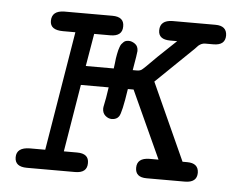

<svg xmlns="http://www.w3.org/2000/svg" viewBox="-39 -476 638 521"><g transform="rotate(5 279.5 -215.5)"><path d="M19 -25.9Q19 -52.7 55.2 -53.2H97.2L150.9 -377.9H117.2Q82 -377.9 82 -402.8Q82 -430.7 116.2 -431.2H247.1Q279.3 -431.2 278.8 -404.8Q278.8 -377.9 246.1 -377.9H202.1L187 -289.1H263.2Q264.2 -293.9 265.1 -303.5Q266.1 -313 266.6 -316.9Q267.1 -320.8 268.6 -328.4Q270 -335.9 271 -339.4Q272 -342.8 273.9 -348.4Q275.9 -354 277.8 -356.4Q279.8 -358.9 283 -362.1Q286.1 -365.2 289.6 -366.2Q293 -367.2 297.9 -367.2Q305.7 -367.2 314.5 -361.1Q323.2 -355 323.2 -341.8Q323.2 -336.9 314.9 -289.1H326.2Q334 -289.1 339.1 -292.5Q344.2 -295.9 378.9 -331.1Q406.7 -357.9 428.2 -377.9H409.2Q377 -377.9 377 -402.8Q377 -430.7 411.1 -431.2H527.8Q558.6 -431.2 559.1 -404.8Q559.1 -377.9 526.9 -377.9H511.2Q507.3 -377.9 504.2 -377.9Q501 -377.9 498 -377Q495.1 -376 493.7 -375.5Q492.2 -375 489.5 -373Q486.8 -371.1 486.3 -370.6Q485.8 -370.1 482.4 -366.5Q479 -362.8 478 -361.8Q378.9 -265.6 376 -263.2L471.2 -53.2H483.9Q514.6 -53.2 515.1 -26.9Q515.1 0 481.9 0H377.9Q347.2 0 347.2 -25.9Q347.2 -52.7 380.9 -53.2H405.8L321.8 -236.8H306.2Q296.4 -170.9 289.1 -161.1Q283.2 -152.3 270 -151.9Q260.3 -151.9 252.2 -158.9Q244.1 -166 244.1 -178.2Q244.1 -182.1 245.6 -188.5Q247.1 -194.8 249.5 -208.5Q252 -222.2 253.9 -236.8H178.2L147.9 -53.2H184.1Q216.3 -53.2 215.8 -26.9Q215.8 0 183.1 0H51.8Q19 0 19 -25.9Z"/></g></svg>

Font: CMU Typewriter Text
Style: LightOblique
Weight: 200
Italic angle: -9.46001°
Version: Version 0.7.0